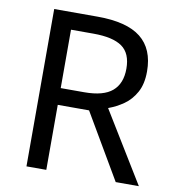

<svg xmlns="http://www.w3.org/2000/svg" viewBox="-80 -786 783 858"><g transform="rotate(10 311.0 -357.0)"><path d="M294 -714Q427 -714 490.5 -663.5Q554 -613 554 -511Q554 -454 533 -416Q512 -378 479.5 -355.5Q447 -333 411 -320L607 0H502L329 -295H187V0H97V-714ZM289 -636H187V-371H294Q381 -371 421 -405.5Q461 -440 461 -507Q461 -577 419 -606.5Q377 -636 289 -636Z"/></g></svg>

Font: Noto Sans Ethiopic
Style: Regular
Weight: 400
Designer: Monotype Design Team
Foundry: Monotype Imaging Inc.
Version: Version 2.102; ttfautohint (v1.8.4.7-5d5b)